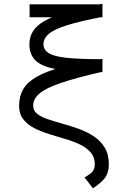

<svg xmlns="http://www.w3.org/2000/svg" viewBox="-20 -823 640 1025"><path d="M476 182 431 124Q463 107 474.5 92Q486 77 486 55Q486 16 464 -9.5Q442 -35 406 -52Q370 -69 327 -81.5Q284 -94 241 -107.5Q198 -121 162 -139.5Q126 -158 104 -186.5Q82 -215 82 -258Q82 -309 104 -347Q126 -385 177.5 -414Q229 -443 314.5 -466Q400 -489 527 -509V-440Q387 -408 306 -380.5Q225 -353 191 -324Q157 -295 157 -258Q157 -232 179 -215Q201 -198 237 -186Q273 -174 316 -162Q359 -150 402 -134.5Q445 -119 481 -95Q517 -71 539 -35Q561 1 561 55Q561 96 542.5 123.5Q524 151 476 182ZM527 -438Q379 -438 293.5 -451.5Q208 -465 172.5 -497.5Q137 -530 137 -586Q137 -626 156.5 -657Q176 -688 221 -713Q266 -738 341 -760Q416 -782 527 -803V-733Q408 -710 339 -688.5Q270 -667 241 -642.5Q212 -618 212 -586Q212 -557 241 -539Q270 -521 339 -514Q408 -507 527 -507ZM138 -731V-800H527V-731Z"/></svg>

Font: Victor Mono
Style: Regular
Weight: 400
Monospace: yes
Designer: Rune Bjørnerås
Version: Version 1.561;gftools[0.9.30]